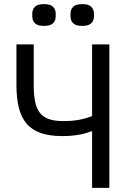

<svg xmlns="http://www.w3.org/2000/svg" viewBox="-20 -914 640 934"><path d="M428 -275H423Q396 -264 360.5 -258Q325 -252 283 -252Q221 -252 178 -267Q135 -282 109 -313Q83 -344 71.5 -390.5Q60 -437 60 -500V-698H144V-500Q144 -452 151 -418.5Q158 -385 174.5 -364.5Q191 -344 218.5 -334.5Q246 -325 286 -325Q331 -325 363.5 -331Q396 -337 428 -349V-698H512V0H428ZM194 -788Q163 -788 150 -801Q137 -814 137 -834V-848Q137 -868 150 -881Q163 -894 194 -894Q225 -894 238 -881Q251 -868 251 -848V-834Q251 -814 238 -801Q225 -788 194 -788ZM380 -788Q349 -788 336 -801Q323 -814 323 -834V-848Q323 -868 336 -881Q349 -894 380 -894Q411 -894 424 -881Q437 -868 437 -848V-834Q437 -814 424 -801Q411 -788 380 -788Z"/></svg>

Font: IBM Plex Mono
Style: Regular
Weight: 400
Monospace: yes
Designer: Mike Abbink, Paul van der Laan, Pieter van Rosmalen
Foundry: Bold Monday
Version: Version 2.3